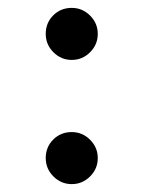

<svg xmlns="http://www.w3.org/2000/svg" viewBox="-20 -454 371 487"><path d="M96 -53Q96 -81 115 -100Q134 -119 162 -119Q189 -119 208.5 -99.5Q228 -80 228 -53Q228 -26 208.5 -6.5Q189 13 162 13Q135 13 115.5 -6.5Q96 -26 96 -53ZM96 -368Q96 -396 115 -415Q134 -434 162 -434Q189 -434 208.5 -414.5Q228 -395 228 -368Q228 -341 208.5 -321.5Q189 -302 162 -302Q135 -302 115.5 -321.5Q96 -341 96 -368Z"/></svg>

Font: Rosario
Style: Regular
Weight: 400
Designer: Hector Gatti
Foundry: Omnibus-Type
Version: Version 1.004